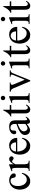

<svg xmlns="http://www.w3.org/2000/svg" viewBox="1846 -2552 723 4454"><g transform="rotate(-90 2207.0 -325.5)"><path d="M423.3 -174.8Q417.5 -138.7 401.4 -104.7Q385.3 -70.8 360.4 -43.9Q335.4 -17.1 302.7 -1Q270 15.1 230.5 15.1Q180.7 15.1 143.6 -6.3Q106.4 -27.8 82.3 -63Q58.1 -98.1 46.1 -141.8Q34.2 -185.5 34.2 -229.5Q34.2 -277.3 49.3 -321.8Q64.5 -366.2 93.3 -400.1Q122.1 -434.1 162.6 -454.1Q203.1 -474.1 253.9 -474.1Q277.3 -474.1 304.7 -467Q332 -460 355.5 -446Q378.9 -432.1 394.8 -411.4Q410.6 -390.6 410.6 -363.3Q410.6 -340.8 397.7 -330.8Q384.8 -320.8 363.3 -320.8Q340.8 -320.8 330.1 -329.8Q319.3 -338.9 314.7 -352.1Q310.1 -365.2 308.1 -380.9Q306.2 -396.5 299.8 -409.9Q293.5 -423.3 279.3 -432.4Q265.1 -441.4 237.3 -441.4Q204.1 -441.4 181.2 -425.8Q158.2 -410.2 144 -385.5Q129.9 -360.8 123.5 -331.1Q117.2 -301.3 117.2 -273.4Q117.2 -239.3 125.2 -202.6Q133.3 -166 151.4 -135.3Q169.4 -104.5 197.8 -85Q226.1 -65.4 266.1 -65.4Q293.9 -65.4 315.9 -75Q337.9 -84.5 355 -100.6Q372.1 -116.7 385 -137.7Q397.9 -158.7 408.2 -181.2Z M807.6 -418Q807.6 -399.4 793.9 -385.3Q780.3 -371.1 761.7 -371.1Q750.5 -371.1 740.7 -377Q731 -382.8 721.7 -389.2L705.1 -401.4Q697.8 -406.7 690.4 -406.7Q680.2 -406.7 669.9 -397Q659.7 -387.2 650.6 -374.3Q641.6 -361.3 634.3 -348.6Q627 -335.9 623.5 -329.1V-106.4Q623.5 -62.5 640.4 -41Q657.2 -19.5 704.6 -19.5V0H466.3V-19.5Q492.2 -19.5 506.6 -23.4Q521 -27.3 528.3 -37.4Q535.6 -47.4 537.4 -63.7Q539.1 -80.1 539.1 -104V-289.6Q539.1 -297.4 538.8 -313.2Q538.6 -329.1 537.1 -346.4Q535.6 -363.8 532.7 -379.2Q529.8 -394.5 523.9 -401.4Q513.2 -406.7 497.6 -406.7Q482.9 -406.7 466.3 -399.9L460.9 -418L603 -474.1H623.5V-370.1Q632.3 -386.2 644.3 -404.1Q656.2 -421.9 671.4 -437.5Q686.5 -453.1 704.1 -463.6Q721.7 -474.1 742.2 -474.1Q754.4 -474.1 766.4 -470.5Q778.3 -466.8 787.4 -459.5Q796.4 -452.1 802 -441.7Q807.6 -431.2 807.6 -418Z M1235.8 -168Q1231.4 -131.8 1215.3 -98.9Q1199.2 -65.9 1174.6 -40.5Q1149.9 -15.1 1117.7 0Q1085.4 15.1 1047.4 15.1Q998 15.1 960.2 -5.4Q922.4 -25.9 897.2 -60.1Q872.1 -94.2 859.4 -137.5Q846.7 -180.7 846.7 -225.1Q846.7 -275.4 859.6 -320.3Q872.6 -365.2 898.9 -399.2Q925.3 -433.1 965.6 -453.6Q1005.9 -474.1 1060.1 -474.1Q1101.1 -474.1 1133.8 -460Q1166.5 -445.8 1189.2 -420.9Q1211.9 -396 1223.9 -361.6Q1235.8 -327.1 1235.8 -286.6H918Q918 -249.5 928 -210.7Q938 -171.9 958.7 -140.4Q979.5 -108.9 1011 -88.4Q1042.5 -67.9 1085.9 -67.9Q1112.8 -67.9 1133.8 -76.2Q1154.8 -84.5 1171.1 -99.6Q1187.5 -114.7 1199.7 -135Q1211.9 -155.3 1220.7 -178.7ZM1130.4 -315.4Q1130.4 -338.9 1124.8 -360.8Q1119.1 -382.8 1106.9 -399.7Q1094.7 -416.5 1075.9 -427.2Q1057.1 -438 1031.2 -438Q1005.4 -438 985.4 -427.7Q965.3 -417.5 950.9 -400.4Q936.5 -383.3 928.2 -361.1Q919.9 -338.9 918 -315.4Z M1721.7 -66.9Q1712.4 -54.2 1700.7 -40.5Q1689 -26.9 1675.3 -15.9Q1661.6 -4.9 1645.5 2.2Q1629.4 9.3 1612.3 9.3Q1596.2 9.3 1585.9 2.7Q1575.7 -3.9 1569.6 -14.9Q1563.5 -25.9 1561.3 -39.3Q1559.1 -52.7 1559.1 -66.9L1525.4 -40Q1508.8 -26.9 1491 -15.9Q1473.1 -4.9 1453.6 2.2Q1434.1 9.3 1411.6 9.3Q1385.7 9.3 1365.2 0.2Q1344.7 -8.8 1330.8 -24.7Q1316.9 -40.5 1309.6 -62.3Q1302.2 -84 1302.2 -109.4Q1302.2 -137.2 1315.2 -160.6Q1328.1 -184.1 1349.6 -203.4Q1371.1 -222.7 1398.4 -238.3Q1425.8 -253.9 1454.3 -266.4Q1482.9 -278.8 1510.3 -288.1L1559.1 -304.7V-323.2Q1559.1 -346.7 1555.9 -368.4Q1552.7 -390.1 1543.5 -407Q1534.2 -423.8 1517.6 -433.8Q1501 -443.8 1473.1 -443.8Q1450.2 -443.8 1436.5 -437.5Q1422.9 -431.2 1416 -419.7Q1409.2 -408.2 1407 -392.3Q1404.8 -376.5 1404.8 -357.9Q1404.8 -335.4 1396.2 -322.8Q1387.7 -310.1 1362.3 -310.1Q1338.9 -310.1 1329.6 -323.2Q1320.3 -336.4 1320.3 -357.9Q1320.3 -389.2 1336.9 -411.1Q1353.5 -433.1 1378.7 -447.3Q1403.8 -461.4 1433.1 -467.8Q1462.4 -474.1 1488.3 -474.1Q1531.7 -474.1 1561.3 -465.8Q1590.8 -457.5 1608.9 -438.5Q1627 -419.4 1634.5 -389.6Q1642.1 -359.9 1642.1 -316.9V-160.2Q1642.1 -140.6 1641.6 -119.1Q1641.6 -118.2 1641.6 -116.7Q1641.6 -96.7 1645 -79.1Q1647 -69.8 1651.4 -62.3Q1655.8 -54.7 1667 -54.7Q1672.9 -54.7 1680.7 -59.6Q1688.5 -64.5 1696.3 -71.3Q1704.1 -78.1 1710.9 -85L1721.7 -95.2ZM1559.1 -275.9 1505.9 -254.4Q1476.1 -242.2 1450 -225.1Q1423.8 -208 1405.3 -185.3Q1386.7 -162.6 1386.7 -132.8Q1386.7 -118.2 1391.6 -103Q1396.5 -87.9 1405.8 -75.9Q1415 -64 1428.2 -56.6Q1441.4 -49.3 1458.5 -49.3Q1471.7 -49.3 1485.4 -54Q1499 -58.6 1512 -66.4Q1524.9 -74.2 1536.9 -83Q1548.8 -91.8 1559.1 -100.1Z M2009.3 -84.5Q2003.9 -65.9 1993.2 -47.9Q1982.4 -29.8 1967.5 -15.9Q1952.6 -2 1934.3 6.6Q1916 15.1 1894.5 15.1Q1868.2 15.1 1850.3 4.9Q1832.5 -5.4 1822 -22.5Q1811.5 -39.6 1807.4 -61.5Q1803.2 -83.5 1803.2 -106.4V-425.8H1730.5V-441.4Q1756.8 -451.2 1778.3 -470Q1799.8 -488.8 1817.6 -512.5Q1835.4 -536.1 1849.1 -562Q1862.8 -587.9 1872.6 -611.8H1888.2V-460H1996.1V-425.8H1888.2V-118.7Q1888.2 -107.4 1889.6 -94Q1891.1 -80.6 1896 -68.8Q1900.9 -57.1 1909.7 -49.6Q1918.5 -42 1932.6 -42Q1955.6 -42 1968.8 -53.7Q1981.9 -65.4 1989.7 -84.5Z M2047.4 0V-19.5Q2069.8 -19.5 2084 -22.7Q2098.1 -25.9 2105.7 -34.7Q2113.3 -43.5 2116 -57.6Q2118.7 -71.8 2118.7 -94.2V-339.8Q2118.7 -348.6 2117.7 -360.4Q2116.7 -372.1 2113.3 -382.8Q2109.9 -393.6 2102.5 -400.9Q2095.2 -408.2 2083.5 -408.2Q2074.7 -408.2 2065.7 -405.8Q2056.6 -403.3 2047.4 -399.9L2040.5 -418L2180.2 -474.1H2202.1V-94.2Q2202.1 -71.8 2204.8 -57.6Q2207.5 -43.5 2215.1 -34.7Q2222.7 -25.9 2236.3 -22.7Q2250 -19.5 2272.5 -19.5V0ZM2211.4 -617.2Q2211.4 -596.2 2196.8 -580.8Q2182.1 -565.4 2160.6 -565.4Q2139.2 -565.4 2124.3 -580.1Q2109.4 -594.7 2109.4 -617.2Q2109.4 -638.7 2124.3 -653.1Q2139.2 -667.5 2160.6 -667.5Q2181.2 -667.5 2196.3 -652.8Q2211.4 -638.2 2211.4 -617.2Z M2801.3 -441.4Q2785.2 -440.4 2774.4 -436.3Q2763.7 -432.1 2756.3 -424.3Q2749 -416.5 2744.1 -405.3L2732.4 -380.9L2570.8 15.1H2549.8L2384.8 -375.5Q2377.4 -392.1 2370.4 -403.3Q2363.3 -414.6 2354.2 -421.9Q2345.2 -429.2 2333.3 -433.8Q2321.3 -438.5 2303.7 -441.4V-460H2521V-441.4Q2510.7 -441.4 2500.7 -440.7Q2490.7 -439.9 2483.4 -436.5Q2476.1 -433.1 2471.4 -425.8Q2466.8 -418.5 2466.8 -405.3Q2466.8 -394 2470 -384Q2473.1 -374 2477.1 -364.7L2584 -110.8L2691.9 -375.5Q2695.8 -384.8 2699.2 -395.8Q2702.6 -406.7 2702.6 -418Q2702.6 -427.2 2697.3 -431.9Q2691.9 -436.5 2683.8 -438.5Q2675.8 -440.4 2666.7 -440.9Q2657.7 -441.4 2650.4 -441.4V-460H2801.3Z M2848.6 0V-19.5Q2871.1 -19.5 2885.3 -22.7Q2899.4 -25.9 2907 -34.7Q2914.6 -43.5 2917.2 -57.6Q2919.9 -71.8 2919.9 -94.2V-339.8Q2919.9 -348.6 2918.9 -360.4Q2918 -372.1 2914.6 -382.8Q2911.1 -393.6 2903.8 -400.9Q2896.5 -408.2 2884.8 -408.2Q2876 -408.2 2866.9 -405.8Q2857.9 -403.3 2848.6 -399.9L2841.8 -418L2981.4 -474.1H3003.4V-94.2Q3003.4 -71.8 3006.1 -57.6Q3008.8 -43.5 3016.4 -34.7Q3023.9 -25.9 3037.6 -22.7Q3051.3 -19.5 3073.7 -19.5V0ZM3012.7 -617.2Q3012.7 -596.2 2998 -580.8Q2983.4 -565.4 2961.9 -565.4Q2940.4 -565.4 2925.5 -580.1Q2910.6 -594.7 2910.6 -617.2Q2910.6 -638.7 2925.5 -653.1Q2940.4 -667.5 2961.9 -667.5Q2982.4 -667.5 2997.6 -652.8Q3012.7 -638.2 3012.7 -617.2Z M3383.8 -84.5Q3378.4 -65.9 3367.7 -47.9Q3356.9 -29.8 3342 -15.9Q3327.1 -2 3308.8 6.6Q3290.5 15.1 3269 15.1Q3242.7 15.1 3224.9 4.9Q3207 -5.4 3196.5 -22.5Q3186 -39.6 3181.9 -61.5Q3177.7 -83.5 3177.7 -106.4V-425.8H3105V-441.4Q3131.3 -451.2 3152.8 -470Q3174.3 -488.8 3192.1 -512.5Q3210 -536.1 3223.6 -562Q3237.3 -587.9 3247.1 -611.8H3262.7V-460H3370.6V-425.8H3262.7V-118.7Q3262.7 -107.4 3264.2 -94Q3265.6 -80.6 3270.5 -68.8Q3275.4 -57.1 3284.2 -49.6Q3293 -42 3307.1 -42Q3330.1 -42 3343.3 -53.7Q3356.4 -65.4 3364.3 -84.5Z M3811 -168Q3806.6 -131.8 3790.5 -98.9Q3774.4 -65.9 3749.8 -40.5Q3725.1 -15.1 3692.9 0Q3660.6 15.1 3622.6 15.1Q3573.2 15.1 3535.4 -5.4Q3497.6 -25.9 3472.4 -60.1Q3447.3 -94.2 3434.6 -137.5Q3421.9 -180.7 3421.9 -225.1Q3421.9 -275.4 3434.8 -320.3Q3447.8 -365.2 3474.1 -399.2Q3500.5 -433.1 3540.8 -453.6Q3581.1 -474.1 3635.3 -474.1Q3676.3 -474.1 3709 -460Q3741.7 -445.8 3764.4 -420.9Q3787.1 -396 3799.1 -361.6Q3811 -327.1 3811 -286.6H3493.2Q3493.2 -249.5 3503.2 -210.7Q3513.2 -171.9 3533.9 -140.4Q3554.7 -108.9 3586.2 -88.4Q3617.7 -67.9 3661.1 -67.9Q3688 -67.9 3709 -76.2Q3730 -84.5 3746.3 -99.6Q3762.7 -114.7 3774.9 -135Q3787.1 -155.3 3795.9 -178.7ZM3705.6 -315.4Q3705.6 -338.9 3700 -360.8Q3694.3 -382.8 3682.1 -399.7Q3669.9 -416.5 3651.1 -427.2Q3632.3 -438 3606.4 -438Q3580.6 -438 3560.5 -427.7Q3540.5 -417.5 3526.1 -400.4Q3511.7 -383.3 3503.4 -361.1Q3495.1 -338.9 3493.2 -315.4Z M3878.9 0V-19.5Q3901.4 -19.5 3915.5 -22.7Q3929.7 -25.9 3937.3 -34.7Q3944.8 -43.5 3947.5 -57.6Q3950.2 -71.8 3950.2 -94.2V-339.8Q3950.2 -348.6 3949.2 -360.4Q3948.2 -372.1 3944.8 -382.8Q3941.4 -393.6 3934.1 -400.9Q3926.8 -408.2 3915 -408.2Q3906.2 -408.2 3897.2 -405.8Q3888.2 -403.3 3878.9 -399.9L3872.1 -418L4011.7 -474.1H4033.7V-94.2Q4033.7 -71.8 4036.4 -57.6Q4039.1 -43.5 4046.6 -34.7Q4054.2 -25.9 4067.9 -22.7Q4081.5 -19.5 4104 -19.5V0ZM4043 -617.2Q4043 -596.2 4028.3 -580.8Q4013.7 -565.4 3992.2 -565.4Q3970.7 -565.4 3955.8 -580.1Q3940.9 -594.7 3940.9 -617.2Q3940.9 -638.7 3955.8 -653.1Q3970.7 -667.5 3992.2 -667.5Q4012.7 -667.5 4027.8 -652.8Q4043 -638.2 4043 -617.2Z M4414.1 -84.5Q4408.7 -65.9 4397.9 -47.9Q4387.2 -29.8 4372.3 -15.9Q4357.4 -2 4339.1 6.6Q4320.8 15.1 4299.3 15.1Q4272.9 15.1 4255.1 4.9Q4237.3 -5.4 4226.8 -22.5Q4216.3 -39.6 4212.2 -61.5Q4208 -83.5 4208 -106.4V-425.8H4135.3V-441.4Q4161.6 -451.2 4183.1 -470Q4204.6 -488.8 4222.4 -512.5Q4240.2 -536.1 4253.9 -562Q4267.6 -587.9 4277.3 -611.8H4293V-460H4400.9V-425.8H4293V-118.7Q4293 -107.4 4294.4 -94Q4295.9 -80.6 4300.8 -68.8Q4305.7 -57.1 4314.5 -49.6Q4323.2 -42 4337.4 -42Q4360.4 -42 4373.5 -53.7Q4386.7 -65.4 4394.5 -84.5Z"/></g></svg>

Font: Simplified Naskh
Style: Regular
Weight: 400
Designer: SIL International
Foundry: Arabeyes
Version: 1.02_alpha